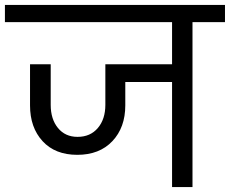

<svg xmlns="http://www.w3.org/2000/svg" viewBox="-47 -760 934 780"><path d="M-27 -670V-740H867V-670H735V0H652V-427H462V-332Q462 -242 409.5 -186.5Q357 -131 267 -131Q177 -131 126 -186.5Q75 -242 75 -332V-499H159V-334Q159 -276 188.5 -240Q218 -204 268 -204Q320 -204 350.5 -240Q381 -276 381 -334V-499H652V-670Z"/></svg>

Font: SVN-Poppins
Style: Regular
Weight: 400
Designer: Ninad Kale (Devanagari), Jonny Pinhorn (Latin)
Foundry: Indian Type Foundry
Version: Version 3.002 2017